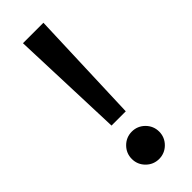

<svg xmlns="http://www.w3.org/2000/svg" viewBox="-227 -700 726 726"><g transform="rotate(-45 136.5 -337.0)"><path d="M85 -21.5C99.1 -7.3 116.7 0 136.7 0C156.7 0 174.3 -7.3 188.5 -21.5C202.6 -35.6 210 -53.2 210 -73.2C210 -93.3 202.6 -110.8 188.5 -125C174.3 -139.2 156.7 -146.5 136.7 -146.5C116.7 -146.5 99.1 -139.2 85 -125C70.8 -110.8 63.5 -93.3 63.5 -73.2C63.5 -53.2 70.8 -35.6 85 -21.5ZM82 -673.8 98.6 -216.8H107.9H165.5H174.8L191.4 -673.8H181.2H92.3Z"/></g></svg>

Font: Samim Medium
Style: Regular
Weight: 500
Foundry: DejaVu fonts team - Redesigned by Saber Rastikerdar
Version: Version 4.0.5